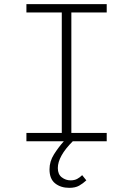

<svg xmlns="http://www.w3.org/2000/svg" viewBox="-20 -679 640 923"><path d="M313 224Q272 224 245 202.5Q218 181 218 135Q218 97 239.5 63Q261 29 287 0H107V-40H277V-619H107V-659H493V-619H323V-40H493V0H330Q258 72 258 129Q258 159 277 173.5Q296 188 319 188Q338 188 351 181Q364 174 375 163L395 188Q379 203 360.5 213.5Q342 224 313 224Z"/></svg>

Font: Source Code Pro Light
Style: Regular
Weight: 300
Monospace: yes
Designer: Paul D. Hunt, Teo Tuominen
Foundry: Adobe Systems Incorporated
Version: Version 2.030;PS 1.000;hotconv 16.6.51;makeotf.lib2.5.65220